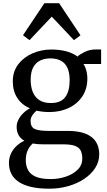

<svg xmlns="http://www.w3.org/2000/svg" viewBox="-20 -869 646 1159"><path d="M277.2 270Q213.2 270 167.1 259.1Q120.9 248.1 91.5 227.9Q62 207.7 48 179.3Q34 150.8 34 115.7Q34 83.3 46.8 56.9Q59.5 30.4 80.9 11Q102.2 -8.4 127.4 -19.4Q104.3 -32.1 92.4 -53.1Q80.5 -74 80.5 -103.1Q80.5 -125.4 91.4 -146.7Q102.3 -168.1 120.4 -185.9Q138.5 -203.8 160.5 -214.8Q110.5 -236.9 83.8 -278.5Q57.2 -320 57.2 -377.9Q57.2 -438.3 90.5 -481.4Q123.8 -524.4 176.9 -547.2Q230.1 -570 289.1 -570Q338.6 -570 379 -559.5Q419.4 -549 447.9 -527.6Q458.8 -539 489.8 -554.8Q520.8 -570.6 559.7 -570.6H590.4V-482.7H483.8Q491.2 -471.5 496.4 -457.7Q501.6 -443.8 504.4 -428Q507.3 -412.2 507.3 -395.1Q507.4 -333.7 477.6 -288.2Q447.8 -242.6 395.8 -217.6Q343.8 -192.6 277.2 -192.6Q256.5 -192.6 237.3 -194.8Q218.1 -196.9 200.6 -201.1Q185.2 -188.4 174.9 -172.3Q164.6 -156.3 164.6 -138.8Q164.6 -102.3 189.7 -90.5Q214.8 -78.8 274.9 -78.8H388.6Q454.2 -78.8 496.4 -61.9Q538.6 -45.1 558.8 -13.5Q579.1 18.2 579.1 62.5Q579.1 106.6 555.2 144.2Q531.4 181.9 489.5 210.1Q447.6 238.4 393.1 254.2Q338.5 270 277.2 270ZM286.1 211.9Q333.4 211.9 377 197.4Q420.6 183 448.7 155.4Q476.7 127.9 476.7 88.3Q476.7 60.4 467.7 41.2Q458.7 21.9 433.6 12Q408.5 2.2 360 2.2H240Q223 2.2 207.2 1.1Q191.3 -0.1 177.5 -2.8Q157.7 14.9 146.6 40Q135.6 65 135.6 97.7Q135.6 133.1 149.9 158.7Q164.1 184.3 196.9 198.1Q229.7 211.9 286.1 211.9ZM287.2 -247Q346.7 -247 373.6 -282.4Q400.5 -317.9 400.5 -384.4Q400.5 -429.9 387.2 -459.1Q373.9 -488.2 347.8 -502.4Q321.7 -516.5 283.5 -516.5Q249.3 -516.5 222.6 -503.7Q195.8 -490.8 180.4 -462.4Q165.1 -434 165.1 -387Q165.1 -346.3 177.6 -314.6Q190 -282.9 217 -264.9Q243.9 -247 287.2 -247ZM158 -626.5 118.9 -656.4 247.9 -849.5H336.9L465.8 -656.1L426.5 -626.5L292.4 -768.6Z"/></svg>

Font: Merriweather Light
Style: Regular
Weight: 300
Designer: Eben Sorkin
Foundry: Eben Sorkin
Version: Version 2.100